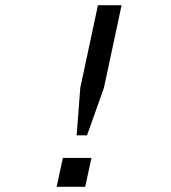

<svg xmlns="http://www.w3.org/2000/svg" viewBox="-20 -719 658 739"><path d="M357 -699H448L380 -381L315 -198H275L289 -381ZM222 -111H332L308 0H198Z"/></svg>

Font: Fragment Mono SC
Style: Italic
Weight: 400
Italic angle: -12°
Monospace: yes
Designer: Wei Huang based on Nimbus Sans by URW Studio, based on Helvetica by Max Miedinger.
Foundry: Wei Huang
Version: Version 1.012; ttfautohint (v1.8.4.7-5d5b)